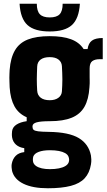

<svg xmlns="http://www.w3.org/2000/svg" viewBox="-20 -803 570 1025"><path d="M235.5 202Q154.5 202 105.2 178Q56 154 44.5 110Q43 103 42 92Q41 81 42.5 73Q47 46.5 63.2 29.5Q79.5 12.5 109.5 9V-12Q82 -16 65.2 -31Q48.5 -46 44.5 -70Q43 -82 43.5 -88.5Q44 -95 44.5 -103Q47.5 -125 68.5 -138.2Q89.5 -151.5 122.5 -156V-177Q79 -196 57.2 -235.5Q35.5 -275 31.5 -337Q31 -352.5 30.5 -365Q30 -377.5 30 -388.2Q30 -399 30.5 -409.2Q31 -419.5 31.5 -430Q36.5 -494.5 59.8 -534.2Q83 -574 128.5 -592Q174 -610 245.5 -610Q314.5 -610 359 -593.5Q403.5 -577 426.5 -541H447.5Q452 -572.5 470.8 -586.2Q489.5 -600 528.5 -600V-487H512.5Q487 -487 472.8 -476.8Q458.5 -466.5 458.5 -437V-409Q458.5 -399.5 458.5 -391.5Q458.5 -383.5 458.8 -375.5Q459 -367.5 458.8 -358.2Q458.5 -349 457.5 -337Q453.5 -272.5 430.8 -232.8Q408 -193 362.8 -174.5Q317.5 -156 245.5 -156Q197.5 -156 175.5 -149.8Q153.5 -143.5 153.5 -129V-126Q153.5 -116 159.2 -110.2Q165 -104.5 183.5 -102Q202 -99.5 240.5 -99Q348 -97.5 400.8 -65.8Q453.5 -34 465.5 27Q467 35 467.5 47.8Q468 60.5 465.5 75Q458 120.5 432.2 148.5Q406.5 176.5 358.2 189.2Q310 202 235.5 202ZM246.5 100Q273.5 100 294.5 95.8Q315.5 91.5 328.8 83.5Q342 75.5 346.5 64Q349.5 55.5 349 48Q348.5 40.5 345.5 33Q341 22 328 14.5Q315 7 294.5 3Q274 -1 246.5 -1Q210 -1 186.8 7.8Q163.5 16.5 157.5 33Q155.5 41 155.5 49Q155.5 57 157.5 64Q161.5 75.5 173.2 83.5Q185 91.5 203.5 95.8Q222 100 246.5 100ZM245.5 -268Q274 -268 291.5 -280.8Q309 -293.5 310.5 -315Q311.5 -330.5 312.2 -346.5Q313 -362.5 313 -379.2Q313 -396 312.2 -413.8Q311.5 -431.5 310.5 -450Q309 -472.5 292.2 -485.2Q275.5 -498 245.5 -498Q214 -498 196.8 -485Q179.5 -472 178.5 -448Q178 -429 177.2 -412.5Q176.5 -396 176.5 -380.8Q176.5 -365.5 177 -350.2Q177.5 -335 178.5 -319Q180 -294.5 197.5 -281.2Q215 -268 245.5 -268ZM245.5 -635Q164.5 -635 126.8 -669.2Q89 -703.5 84.5 -783H176.5Q176.5 -744 192.8 -727Q209 -710 245.5 -710Q282.5 -710 298.5 -727Q314.5 -744 314.5 -783H406.5Q401.5 -703.5 363.8 -669.2Q326 -635 245.5 -635Z"/></svg>

Font: Big Shoulders Text Thin Black
Style: Regular
Weight: 900
Version: Version 2.002